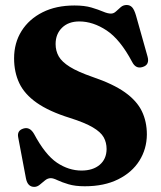

<svg xmlns="http://www.w3.org/2000/svg" viewBox="-20 -734 646 770"><path d="M320 13Q281.5 13 254.8 5Q228 -3 210.8 -11.2Q193.5 -19.5 184 -19.5Q171.5 -19.5 160.8 -10.8Q150 -2 139.5 6.8Q129 15.5 117.5 15.5Q90.5 15.5 84 -19L53 -183Q47.5 -210.5 74 -218.5Q99.5 -226.5 116.5 -197Q161.5 -113 208.5 -81.5Q255.5 -50 307 -50Q352.5 -50 379.8 -73Q407 -96 407.5 -136Q407.5 -162.5 395.8 -183.5Q384 -204.5 352.2 -223.2Q320.5 -242 260.5 -261Q177 -287 127.8 -321.5Q78.5 -356 57.5 -400.2Q36.5 -444.5 36.5 -500Q36.5 -562 66.5 -609.8Q96.5 -657.5 150.8 -684.8Q205 -712 278.5 -712Q319 -712 346.8 -703.8Q374.5 -695.5 393.2 -687.5Q412 -679.5 425 -679.5Q436 -679.5 445.2 -688.2Q454.5 -697 464.5 -705.5Q474.5 -714 488 -714Q501 -714 509.8 -704.8Q518.5 -695.5 525.5 -671.5L571.5 -508Q581.5 -473.5 551 -465Q524.5 -457 510 -485.5Q462 -576 407.5 -612Q353 -648 298 -648Q254.5 -648 228.8 -622.8Q203 -597.5 203 -557.5Q203 -530 215.5 -508Q228 -486 260 -466Q292 -446 351 -425.5Q433.5 -397.5 481 -363.8Q528.5 -330 548.8 -288.2Q569 -246.5 569 -194.5Q568.5 -136.5 539 -89.5Q509.5 -42.5 453.8 -14.8Q398 13 320 13Z"/></svg>

Font: Fraunces 72pt S050
Style: Bold
Weight: 700
Version: Version 1.000; ttfautohint (v1.8.3)